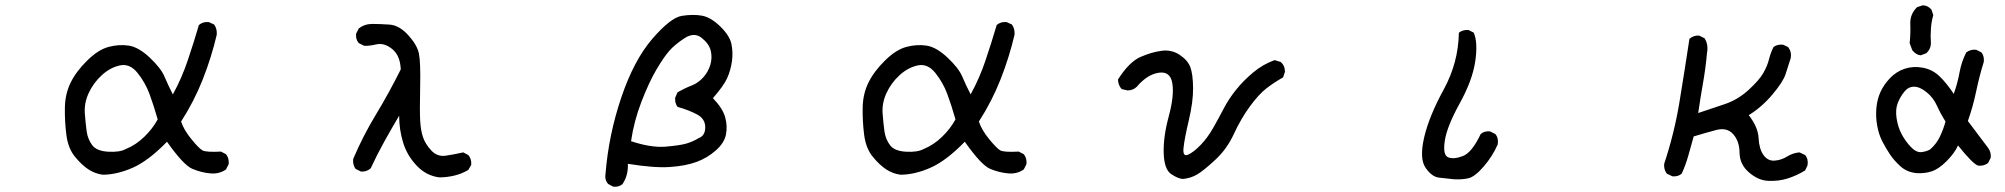

<svg xmlns="http://www.w3.org/2000/svg" viewBox="-20 -653 7540 722"><path d="M366 4Q337 0 312.5 -16Q288 -32 262 -63.5Q236 -95 229.5 -146.5Q223 -198 224 -249Q225 -300 245.5 -342Q266 -384 307.5 -425Q349 -466 388 -476.5Q427 -487 464 -481.5Q501 -476 543 -436.5Q585 -397 598.5 -365Q612 -333 630 -298Q663 -358 685.5 -424.5Q708 -491 728 -559Q743 -572 765 -570L785 -561Q797 -545 795 -522Q775 -437 742.5 -354.5Q710 -272 661 -196Q671 -165 699.5 -130Q728 -95 741.5 -87.5Q755 -80 811 -83L830 -73Q842 -58 840 -36L830 -16Q805 2 771 -1Q737 -4 703.5 -18Q670 -32 608 -120Q538 -48 478.5 -22Q419 4 366 4ZM454 -93Q491 -108 522.5 -138.5Q554 -169 573 -204Q558 -257 542 -300Q526 -343 497 -379Q468 -415 431 -407Q394 -399 362.5 -370Q331 -341 313.5 -303Q296 -265 299 -226Q302 -187 306 -158.5Q310 -130 326.5 -107.5Q343 -85 387 -82.5Q431 -80 454 -93Z M1632 14Q1583 8 1547 -30Q1511 -68 1496 -116.5Q1481 -165 1481 -218Q1452 -169 1424.5 -119.5Q1397 -70 1374 -20Q1358 -6 1337 -8L1317 -18Q1306 -33 1308 -55Q1345 -142 1393.5 -222Q1442 -302 1487 -392Q1485 -444 1455 -468.5Q1425 -493 1394.5 -486Q1364 -479 1349 -481L1329 -491Q1317 -505 1319 -526L1329 -546Q1351 -563 1380 -563Q1409 -563 1445 -560.5Q1481 -558 1514.5 -521.5Q1548 -485 1555 -453Q1562 -421 1560 -329Q1558 -237 1560 -200Q1562 -163 1570.5 -137.5Q1579 -112 1601.5 -87.5Q1624 -63 1655.5 -67.5Q1687 -72 1722 -80L1741 -70Q1754 -55 1752 -33L1741 -14Q1718 0 1689.5 7Q1661 14 1632 14Z M2286 49 2267 39Q2253 23 2257 0Q2269 -147 2316.5 -287Q2364 -427 2433 -507Q2502 -587 2544.5 -593.5Q2587 -600 2620 -594Q2653 -588 2688.5 -553.5Q2724 -519 2730.5 -487.5Q2737 -456 2732.5 -423Q2728 -390 2715 -360.5Q2702 -331 2661 -284Q2698 -245 2707 -212Q2716 -179 2710 -147.5Q2704 -116 2672 -87.5Q2640 -59 2599 -44Q2558 -29 2499 -25Q2440 -21 2341 -37Q2343 6 2321 39Q2308 51 2286 49ZM2608 -134Q2632 -143 2632 -174.5Q2632 -206 2601.5 -222.5Q2571 -239 2528 -251Q2517 -265 2519 -286L2528 -306Q2554 -321 2580 -331Q2606 -341 2625 -362.5Q2644 -384 2651.5 -410.5Q2659 -437 2652.5 -463Q2646 -489 2618 -511Q2590 -533 2553.5 -509Q2517 -485 2496.5 -461.5Q2476 -438 2448.5 -391.5Q2421 -345 2392.5 -271.5Q2364 -198 2353 -122Q2429 -97 2482.5 -101.5Q2536 -106 2560.5 -113Q2585 -120 2608 -134Z M3366 4Q3337 0 3312.5 -16Q3288 -32 3262 -63.5Q3236 -95 3229.5 -146.5Q3223 -198 3224 -249Q3225 -300 3245.5 -342Q3266 -384 3307.5 -425Q3349 -466 3388 -476.5Q3427 -487 3464 -481.5Q3501 -476 3543 -436.5Q3585 -397 3598.5 -365Q3612 -333 3630 -298Q3663 -358 3685.5 -424.5Q3708 -491 3728 -559Q3743 -572 3765 -570L3785 -561Q3797 -545 3795 -522Q3775 -437 3742.5 -354.5Q3710 -272 3661 -196Q3671 -165 3699.5 -130Q3728 -95 3741.5 -87.5Q3755 -80 3811 -83L3830 -73Q3842 -58 3840 -36L3830 -16Q3805 2 3771 -1Q3737 -4 3703.5 -18Q3670 -32 3608 -120Q3538 -48 3478.5 -22Q3419 4 3366 4ZM3454 -93Q3491 -108 3522.5 -138.5Q3554 -169 3573 -204Q3558 -257 3542 -300Q3526 -343 3497 -379Q3468 -415 3431 -407Q3394 -399 3362.5 -370Q3331 -341 3313.5 -303Q3296 -265 3299 -226Q3302 -187 3306 -158.5Q3310 -130 3326.5 -107.5Q3343 -85 3387 -82.5Q3431 -80 3454 -93Z M4428 20Q4410 19 4384 1.5Q4358 -16 4356 -77Q4354 -138 4375 -215.5Q4396 -293 4388.5 -339.5Q4381 -386 4337.5 -379.5Q4294 -373 4255 -327Q4241 -313 4220 -313L4198 -318Q4185 -332 4184 -354Q4226 -420 4268 -438.5Q4310 -457 4348 -462Q4386 -467 4416.5 -446.5Q4447 -426 4456.5 -399.5Q4466 -373 4466.5 -322Q4467 -271 4450.5 -201Q4434 -131 4430.5 -96.5Q4427 -62 4448 -71.5Q4469 -81 4495 -108Q4521 -135 4541.5 -171Q4562 -207 4581.5 -244.5Q4601 -282 4629 -316.5Q4657 -351 4693 -381Q4729 -411 4773 -427L4796 -420Q4812 -406 4812 -383L4805 -362Q4771 -343 4742 -320.5Q4713 -298 4679.5 -252Q4646 -206 4620 -149.5Q4594 -93 4551 -53Q4508 -13 4483.5 2Q4459 17 4428 20Z M5446 21Q5419 18 5391.5 15Q5364 12 5340.5 -22.5Q5317 -57 5335.5 -136.5Q5354 -216 5409 -316.5Q5464 -417 5466 -530Q5481 -542 5503 -540L5522 -530Q5538 -493 5527.5 -422Q5517 -351 5469 -264Q5421 -177 5413 -123.5Q5405 -70 5425.5 -61.5Q5446 -53 5480.5 -66Q5515 -79 5548 -149Q5562 -161 5583 -159L5603 -149Q5616 -134 5612 -110Q5593 -66 5559.5 -27Q5526 12 5501 17.5Q5476 23 5446 21Z M6628 27Q6591 25 6556.5 -5Q6522 -35 6521.5 -78.5Q6521 -122 6497.5 -148.5Q6474 -175 6433 -164Q6392 -153 6349 -140Q6339 -104 6329 -68.5Q6319 -33 6304 0Q6290 12 6269 10L6248 0Q6236 -16 6238 -37Q6276 -151 6295.5 -269.5Q6315 -388 6333 -507Q6349 -521 6370 -519L6390 -509Q6405 -485 6399 -454Q6394 -397 6384 -340.5Q6374 -284 6366 -228Q6417 -245 6466 -261.5Q6515 -278 6555 -314.5Q6595 -351 6610.5 -378Q6626 -405 6632 -429.5Q6638 -454 6649 -476Q6663 -487 6685 -485L6704 -476Q6718 -458 6714 -435Q6704 -403 6694.5 -374Q6685 -345 6645 -297.5Q6605 -250 6556 -220Q6591 -175 6593 -134Q6595 -93 6611.5 -70Q6628 -47 6653.5 -49Q6679 -51 6700.5 -64.5Q6722 -78 6747 -80L6768 -70Q6781 -55 6777 -31L6768 -12Q6735 8 6701 18.5Q6667 29 6628 27Z M7186 -2Q7150 -6 7126 -28Q7102 -50 7087 -72.5Q7072 -95 7058.5 -121Q7045 -147 7039 -180.5Q7033 -214 7036 -247Q7039 -280 7051.5 -307.5Q7064 -335 7087.5 -359.5Q7111 -384 7142.5 -394.5Q7174 -405 7210 -398.5Q7246 -392 7272.5 -367Q7299 -342 7327 -300Q7341 -339 7348.5 -380Q7356 -421 7374 -456Q7390 -468 7411 -466L7431 -456Q7442 -442 7440 -421Q7423 -366 7411 -308.5Q7399 -251 7380 -198L7456 -97Q7468 -81 7466 -60L7456 -40Q7440 -28 7419 -30Q7399 -36 7343 -106Q7330 -77 7300 -47Q7270 -17 7243.5 -8.5Q7217 0 7186 -2ZM7238 -91Q7262 -112 7275 -139.5Q7288 -167 7296 -196Q7277 -226 7263.5 -256Q7250 -286 7224.5 -306.5Q7199 -327 7177.5 -327Q7156 -327 7140.5 -307.5Q7125 -288 7116 -264.5Q7107 -241 7112 -208Q7117 -175 7131 -148.5Q7145 -122 7165.5 -100.5Q7186 -79 7205 -81Q7224 -83 7238 -91ZM7224 -453 7203 -445Q7186 -446 7171 -464L7161 -491Q7165 -525 7163.5 -562.5Q7162 -600 7189 -626L7210 -633Q7229 -633 7243 -617L7250 -596Q7237 -554 7241 -488Q7240 -468 7224 -453Z"/></svg>

Font: Kosefont JP
Style: Regular
Weight: 400
Designer: Nozomi Seto 瀬戸のぞみ
Version: Version 3.00;June 19, 2020